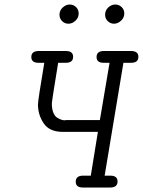

<svg xmlns="http://www.w3.org/2000/svg" viewBox="-20 -839 639 859"><path d="M120.1 -584Q120.1 -610.8 153.8 -610.8H274.9Q307.1 -610.8 307.1 -585Q307.1 -558.1 274.9 -558.1H240.2Q212.4 -389.2 211.9 -376Q211.9 -352.1 218.5 -335.4Q225.1 -318.8 235.6 -312.5Q246.1 -306.2 254.2 -303.5Q262.2 -300.8 270 -300.8L274.9 -301.8H426.8L470.2 -558.1H443.8Q411.6 -558.1 412.1 -584Q412.1 -610.8 444.8 -610.8H565.9Q599.1 -610.8 599.1 -585Q599.1 -558.1 566.9 -558.1H532.2L448.2 -53.2H473.1Q506.3 -53.2 505.9 -26.9Q505.9 0 472.2 0H351.1Q318.8 0 318.8 -25.9Q318.8 -52.7 351.1 -53.2H386.2L418 -249H261.2Q201.2 -249 175.5 -287.1Q149.9 -325.2 149.9 -371.1Q149.9 -391.1 178.2 -558.1H151.9Q120.1 -558.1 120.1 -584ZM246.1 -772.9Q246.1 -792 260.5 -805.4Q274.9 -818.8 292 -818.8Q308.1 -818.8 320.1 -807.4Q332 -795.9 332 -778.8Q332 -759.8 317.6 -746.3Q303.2 -732.9 286.1 -732.9Q269 -732.9 257.6 -744.9Q246.1 -756.8 246.1 -772.9ZM450.2 -772.9Q450.2 -792 464.1 -805.4Q478 -818.8 496.1 -818.8Q512.2 -818.8 524.2 -807.4Q536.1 -795.9 536.1 -778.8Q536.1 -759.8 521.5 -746.3Q506.8 -732.9 490.2 -732.9Q474.1 -732.9 462.2 -744.4Q450.2 -755.9 450.2 -772.9Z"/></svg>

Font: CMU Typewriter Text
Style: LightOblique
Weight: 200
Italic angle: -9.46001°
Version: Version 0.7.0